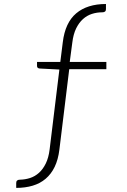

<svg xmlns="http://www.w3.org/2000/svg" viewBox="-20 -736 620 936"><path d="M317.5 -398.5 269.5 -6.5Q263.5 42.5 246.5 77.5Q229.5 112.5 202.5 135.5Q175.5 158.5 139.2 169.2Q103 180 59 180V156Q59 140 77 140Q102.5 139.5 126.5 131.8Q150.5 124 170 106.5Q189.5 89 203.2 61Q217 33 222 -8L269.5 -397L173.5 -402Q160.5 -403 160.5 -414.5V-434H274L286 -529.5Q297.5 -625.5 351.5 -671Q405.5 -716.5 496.5 -716.5V-691Q496.5 -676 478.5 -676Q452 -676 428 -668.2Q404 -660.5 384.5 -643Q365 -625.5 351.2 -597.5Q337.5 -569.5 332.5 -528.5L320 -434H498.5V-398.5Z"/></svg>

Font: Lato TR Light
Style: Regular
Weight: 300
Designer: Lukasz Dziedzic
Foundry: Lukasz Dziedzic
Version: Version 1.104 2013